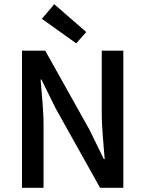

<svg xmlns="http://www.w3.org/2000/svg" viewBox="-20 -897 694 917"><path d="M180 -807 344 -690 392 -744 239 -877ZM85 -655V0H188V-300C188 -372 179 -449 174 -517H178L246 -379L458 0H569V-655H466V-357C466 -285 475 -204 480 -137H476L408 -276L196 -655Z"/></svg>

Font: Cambridge Sans Medium
Style: Regular
Weight: 500
Version: Version 2.020;PS 002.020;hotconv 1.0.88;makeotf.lib2.5.64775